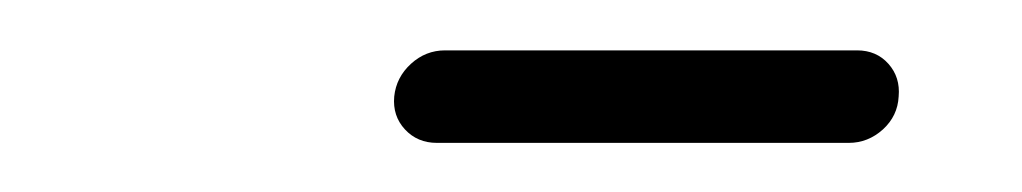

<svg xmlns="http://www.w3.org/2000/svg" viewBox="-20 -658 410 77"><path d="M138.1 -619.3Q138.9 -627 144.8 -632.4Q150.7 -637.8 158.5 -637.8H323.7Q331.5 -637.8 336.3 -632.4Q341.1 -627 340.4 -619.3Q340 -611.5 334.1 -606.1Q328.1 -600.7 320.4 -600.7H155.2Q147.4 -600.7 142.4 -606.1Q137.4 -611.5 138.1 -619.3Z"/></svg>

Font: 26F Galaxy Sans Oblique
Style: Regular
Weight: 400
Italic angle: -5°
Designer: C₂₉H₂₅N₃O₅
Version: Version 1.200;FEAKit 1.0